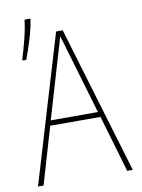

<svg xmlns="http://www.w3.org/2000/svg" viewBox="-89 -858 677 918"><g transform="rotate(-10 250.0 -398.5)"><path d="M70 -606Q84 -643 100 -694.5Q116 -746 123 -789V-797H95Q91 -757 77 -702Q63 -647 52 -614V-606ZM224 -603Q231 -626 237 -646.5Q243 -667 249 -689Q257 -664 263 -644Q269 -624 275 -603L364 -301H135ZM453 0H480L266 -715H234L20 0H47L128 -276H372Z"/></g></svg>

Font: Noto Sans Mono UI Condensed Thin
Style: Regular
Weight: 250
Width: 3
Designer: Monotype Design team
Foundry: Monotype Imaging Inc.
Version: 1.000